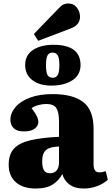

<svg xmlns="http://www.w3.org/2000/svg" viewBox="-20 -1072 643 1106"><path d="M186 14Q112 14 71 -22.5Q30 -59 30 -123Q30 -183 60.5 -216Q91 -249 155 -264Q219 -279 320 -284V-371Q320 -424 305 -448.5Q290 -473 246 -473Q224 -473 200.5 -466.5Q177 -460 162 -449Q186 -417 193.5 -399.5Q201 -382 201 -371Q201 -347 180 -331Q159 -315 118 -315Q78 -315 59 -333.5Q40 -352 40 -382Q40 -421 69 -455Q98 -489 152.5 -509.5Q207 -530 283 -530Q400 -530 459.5 -484Q519 -438 519 -330V-125Q519 -79 552 -79Q569 -79 589 -86L601 -37Q577 -14 540 0Q503 14 464 14Q410 14 379 -10Q348 -34 339 -70Q322 -35 285.5 -10.5Q249 14 186 14ZM267 -74Q293 -74 306.5 -90.5Q320 -107 320 -137V-228Q268 -227 245.5 -208Q223 -189 223 -143Q223 -109 233 -91.5Q243 -74 267 -74ZM276 -579Q206 -579 165.5 -611Q125 -643 125 -697Q125 -755 170.5 -784.5Q216 -814 288 -814Q444 -814 444 -697Q444 -641 397.5 -610Q351 -579 276 -579ZM284 -624Q303 -624 312.5 -640Q322 -656 322 -697Q322 -741 311.5 -755Q301 -769 283 -769Q263 -769 254 -753.5Q245 -738 245 -697Q245 -653 254.5 -638.5Q264 -624 284 -624ZM200 -837 175 -876 320 -1026Q335 -1042 347.5 -1047Q360 -1052 372 -1052Q405 -1052 423 -1028Q441 -1004 441 -975Q441 -953 428 -935.5Q415 -918 382 -906Z"/></svg>

Font: Literata 36pt ExtraBold
Style: Regular
Weight: 800
Designer: Latin by Veronika Burian and Jose Scaglione. Greek by Irene Vlachou. Cyrillic by Vera Evstafieva.
Foundry: TypeTogether
Version: Version 3.002